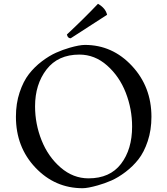

<svg xmlns="http://www.w3.org/2000/svg" viewBox="-20 -973 883 1013"><path d="M545 -895 353 -771Q345 -771 340 -776Q335 -781 333 -791Q424 -876 497 -953Q537 -930 545 -895ZM779 -357Q779 -287 759.5 -228.5Q740 -170 710.5 -132.5Q681 -95 642 -65.5Q603 -36 567.5 -20.5Q532 -5 496 5Q443 20 416 20Q270 20 167 -88.5Q64 -197 64 -357Q64 -427 83.5 -485.5Q103 -544 132.5 -582Q162 -620 201 -649.5Q240 -679 276 -695Q312 -711 347 -721Q399 -736 428 -736Q573 -736 676 -625.5Q779 -515 779 -357ZM447 -32Q560 -32 618.5 -108.5Q677 -185 677 -305Q677 -398 643.5 -484Q610 -570 545 -627.5Q480 -685 399 -685Q286 -685 225.5 -606.5Q165 -528 165 -412Q165 -319 199.5 -232.5Q234 -146 300 -89Q366 -32 447 -32Z"/></svg>

Font: Rosarivo
Style: Regular
Weight: 400
Designer: Pablo Ugerman
Foundry: Pablo Ugerman
Version: Version 1.003